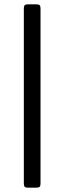

<svg xmlns="http://www.w3.org/2000/svg" viewBox="-20 -765 297 886"><path d="M167 -726V82Q167 93 163 97Q159 101 148 101H109Q98 101 94 97Q90 93 90 82V-726Q90 -737 94 -741Q98 -745 109 -745H148Q159 -745 163 -741Q167 -737 167 -726Z"/></svg>

Font: Crete Round
Style: Regular
Weight: 400
Designer: Veronika Burian
Foundry: TypeTogether
Version: Version 1.001